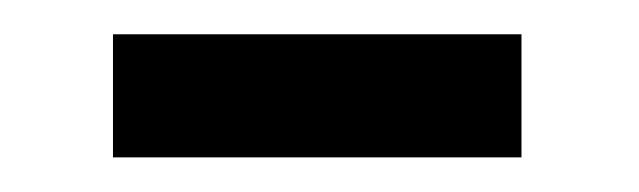

<svg xmlns="http://www.w3.org/2000/svg" viewBox="-20 -332 373 112"><path d="M284.2 -312V-240.2H45.9V-312Z"/></svg>

Font: SolaimanLipi
Style: Normal
Weight: 400
Designer: Solaiman Karim
Foundry: Al Mamun Sumon
Version: Version 2.000